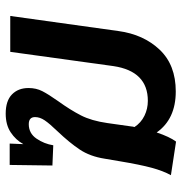

<svg xmlns="http://www.w3.org/2000/svg" viewBox="-2 -620 638 674"><g transform="rotate(-90 317.0 -283.0)"><path d="M598 -566 545 -186Q533 -98 479.5 -41.5Q426 15 333 15Q236 15 189 -52Q174 -7 157 16L39 -2Q54 -29 65 -69.5Q76 -110 88 -182L97 -235Q105 -286 129 -322Q153 -358 193 -400Q220 -428 231.5 -445Q243 -462 243 -479Q243 -501 218 -501Q186 -501 167.5 -474Q149 -447 144 -415L73 -418L75 -568H150L148 -520Q163 -547 189.5 -564.5Q216 -582 255 -582Q300 -582 322.5 -560Q345 -538 345 -502Q345 -475 334 -453.5Q323 -432 299 -398Q268 -355 249 -318Q230 -281 222 -225L210 -140Q210 -136 208 -130Q223 -107 247.5 -95Q272 -83 300 -83Q404 -83 422 -204L472 -566Z"/></g></svg>

Font: FiraGO Medium
Style: Italic
Weight: 500
Italic angle: -8°
Designer: bBox Type GmbH
Foundry: bBox Type GmbH
Version: Version 1.001